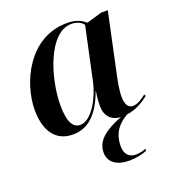

<svg xmlns="http://www.w3.org/2000/svg" viewBox="-141 -654 900 999"><g transform="rotate(-20 309.0 -154.0)"><path d="M176 10C259 10 320 -45 363 -163H364C360 -137 357 -116 357 -82C357 -24 389 7 440 10C356 42 292 83 292 152C292 208 336 238 405 238C441 238 478 230 502 220L504 208C483 217 463 220 448 220C413 220 387 200 387 153C387 76 427 35 475 8C526 1 569 -25 599 -50L594 -59C569 -39 544 -23 519 -23C494 -23 479 -45 479 -91C479 -121 488 -171 494 -198L566 -536H529L444 -511C422 -531 394 -546 342 -546C130 -546 31 -325 31 -178C31 -62 80 10 176 10ZM228 -24C193 -24 165 -54 165 -155C165 -303 236 -534 363 -534C391 -534 416 -524 429 -505L366 -211C350 -136 294 -24 228 -24Z"/></g></svg>

Font: Noto Serif Display SemiBold
Style: Italic
Weight: 600
Italic angle: -12°
Designer: Monotype Design Team
Foundry: Monotype Imaging Inc.
Version: Version 2.009